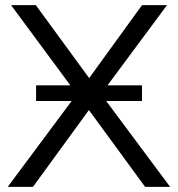

<svg xmlns="http://www.w3.org/2000/svg" viewBox="-20 -725 690 745"><path d="M10 0 278 -360 23 -705H119L326 -422L531 -705H628L372 -360L640 0H543L325 -298L108 0ZM120 -333V-394H531V-333Z"/></svg>

Font: Nunito Sans
Style: Regular
Weight: 400
Designer: Vernon Adams
Foundry: Vernon Adams
Version: Version 3.101; ttfautohint (v1.8.4.7-5d5b);gftools[0.9.27]